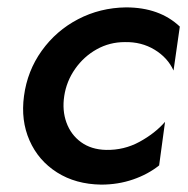

<svg xmlns="http://www.w3.org/2000/svg" viewBox="-20 -490 508 520"><path d="M154 -230Q148 -191 160 -158Q172 -125 199.5 -105Q227 -85 267 -84Q316 -83 358 -106Q400 -129 427 -160L411 -42Q381 -18 340.5 -4Q300 10 254 10Q185 9 134.5 -23Q84 -55 60 -109.5Q36 -164 45 -230Q54 -298 93 -352.5Q132 -407 191.5 -438Q251 -469 321 -470Q412 -470 467 -418L450 -299Q434 -334 398.5 -355.5Q363 -377 318 -376Q277 -376 242 -356.5Q207 -337 183.5 -303.5Q160 -270 154 -230Z"/></svg>

Font: Jost* Medium
Style: Italic
Weight: 500
Italic angle: -10°
Version: Version 3.7